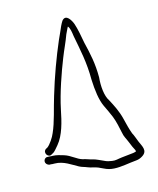

<svg xmlns="http://www.w3.org/2000/svg" viewBox="-109 -732 716 870"><g transform="rotate(-15 249.0 -296.5)"><path d="M22 -50C22 -40 30 -33 39 -31H46C51 -30 56 -30 63 -30C105 -30 139 -3 166 11C179 18 189 19 203 25C217 31 236 33 250 39C265 45 279 54 295 58C325 66 361 60 398 55L425 52C436 51 446 47 455 41C485 22 466 -4 456 -28C451 -40 444 -61 438 -71C429 -95 424 -117 417 -145C408 -182 392 -213 376 -243C359 -267 355 -316 359 -355C359 -421 348 -469 335 -523C330 -552 322 -594 314 -617C308 -634 287 -673 265 -646C256 -632 250 -618 242 -599L227 -566C196 -494 165 -410 140 -326C124 -275 111 -211 90 -165C83 -147 64 -119 51 -109L42 -104C23 -90 44 -60 62 -74L71 -79C78 -84 86 -94 97 -107C129 -145 143 -204 154 -259C169 -332 201 -423 225 -483C239 -519 253 -546 266 -582L278 -607C279 -610 281 -612 282 -614C291 -603 293 -586 296 -565C309 -496 323 -435 323 -354C325 -304 331 -257 346 -225C355 -207 365 -185 373 -166C382 -144 389 -111 394 -87C397 -67 406 -55 413 -37L423 -13C426 -6 429 0 432 5C433 8 433 10 434 12C430 14 425 15 420 16C399 18 387 20 365 22C346 24 334 29 318 26L302 23C296 22 289 19 283 16C268 10 251 0 233 -4C219 -7 204 -14 191 -16C166 -23 144 -46 115 -55C102 -59 80 -66 64 -66C58 -66 53 -66 48 -67H41C31 -69 22 -60 22 -50Z"/></g></svg>

Font: Stray Cat
Style: Cn
Weight: 400
Version: Version 1.0